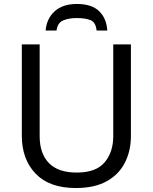

<svg xmlns="http://www.w3.org/2000/svg" viewBox="-20 -938 771 968"><path d="M640 -252Q640 -178 610 -118.5Q580 -59 518.5 -24.5Q457 10 362 10Q229 10 159.5 -62.5Q90 -135 90 -254V-714H180V-251Q180 -164 226.5 -116Q273 -68 367 -68Q464 -68 507.5 -119.5Q551 -171 551 -252V-714H640ZM368 -918Q442 -918 479.5 -882Q517 -846 521 -784H467Q463 -825 437.5 -836Q412 -847 366 -847Q327 -847 298.5 -835Q270 -823 265 -784H210Q215 -844 255.5 -881Q296 -918 368 -918Z"/></svg>

Font: RS Noto Sans
Style: Regular
Weight: 400
Designer: Monotype Design Team
Foundry: Monotype Imaging Inc.
Version: Version 3.10